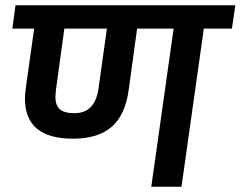

<svg xmlns="http://www.w3.org/2000/svg" viewBox="-20 -711 916 731"><path d="M863 -602H756L671 0H556L641 -602H502L470 -369Q457 -273 405 -228Q353 -183 258 -183Q75 -183 75 -335Q75 -353 78 -374L110 -602H27L39 -691H876ZM387 -602H225L193 -369Q191 -349 191 -342Q191 -310 208 -295Q225 -280 263 -280Q342 -280 355 -374Z"/></svg>

Font: FiraGO Medium
Style: Italic
Weight: 500
Italic angle: -8°
Designer: bBox Type GmbH
Foundry: bBox Type GmbH
Version: Version 1.001